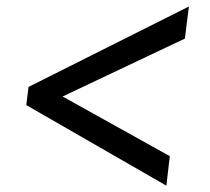

<svg xmlns="http://www.w3.org/2000/svg" viewBox="-20 -615 648 592"><path d="M68 -347 562.5 -595 550 -496 173 -317.5 503.5 -133.5 493 -42.5 61 -291Z"/></svg>

Font: Merriweather 28pt SemiBold
Style: Italic
Weight: 600
Italic angle: -7.8°
Version: Version 2.101